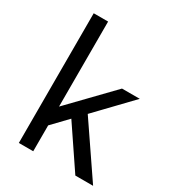

<svg xmlns="http://www.w3.org/2000/svg" viewBox="-176 -833 852 936"><g transform="rotate(30 249.5 -365.0)"><path d="M118 -106 113 -207 378 -481H478ZM75 0V-730H156V0ZM393 0 212 -268 273 -323 493 0Z"/></g></svg>

Font: SUSE
Style: Regular
Weight: 400
Designer: Rene Bieder
Foundry: SUSE
Version: Version 1.000